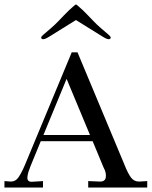

<svg xmlns="http://www.w3.org/2000/svg" viewBox="-40 -842 681 862"><path d="M145 -674Q145 -678 155.5 -687Q166 -696 186.5 -713.5Q207 -731 224 -749L247 -773L271 -797Q298 -822 301 -822Q304 -822 331 -797L355 -773L378 -749Q395 -731 415.5 -713.5Q436 -696 446.5 -687Q457 -678 457 -674Q457 -666 448 -666Q439 -666 420 -678L301 -752L182 -678Q163 -666 154 -666Q145 -666 145 -674ZM588 -27 621 -29V0H356V-29L405 -27Q432 -25 435 -46Q438 -67 425 -90L376 -208H143L97 -96Q91 -81 87.5 -69.5Q84 -58 83 -47Q82 -36 87.5 -30.5Q93 -25 105 -26L153 -29V0H-20V-29L6 -27H10Q30 -27 43 -46Q58 -68 73 -104L282 -607H308L519 -102Q533 -66 548 -45Q562 -27 583 -27ZM155 -236H364L259 -488Z"/></svg>

Font: Unna
Style: Regular
Weight: 400
Designer: Jorge de Buen U.
Foundry: Omnibus-Type
Version: Version 2.006;PS 002.006;hotconv 1.0.70;makeotf.lib2.5.58329